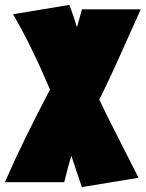

<svg xmlns="http://www.w3.org/2000/svg" viewBox="-41 -474 594 783"><path d="M490 -340Q408 -155 364 -68Q391 -9 466 137L524 251L293 289Q271 226 250 161Q236 206 221 269H-21Q22 171 63.5 86.5Q105 2 163 -109Q83 -296 12 -416L242 -454Q258 -412 273 -363L285 -406L293 -436H533Z"/></svg>

Font: Ysabeau Black
Style: Regular
Weight: 900
Designer: Christian Thalmann (Catharsis Fonts)
Version: Version 0.003